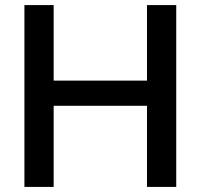

<svg xmlns="http://www.w3.org/2000/svg" viewBox="-20 -735 789 755"><path d="M558 0V-715H673V0ZM191 0H76V-715H191ZM181 -319V-418H568V-319Z"/></svg>

Font: Wix Madefor Display SemiBold
Style: Regular
Weight: 600
Designer: Dalton Maag Ltd
Foundry: Dalton Maag Ltd
Version: Version 3.100